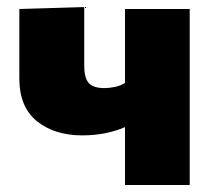

<svg xmlns="http://www.w3.org/2000/svg" viewBox="-20 -526 606 546"><path d="M335.5 0V-164.5Q280.5 -141 214 -141Q135.5 -141 85.2 -181.2Q35 -221.5 35 -303V-500.5L219.5 -506V-340.5Q219.5 -304 232.5 -289.8Q245.5 -275.5 277 -275.5Q291 -275.5 307 -278.8Q323 -282 335.5 -290.5V-500.5H519.5V0Z"/></svg>

Font: Commissioner ExtraBold
Style: Regular
Weight: 800
Designer: Kostas Bartsokas
Foundry: Kostas Bartsokas
Version: Version 1.000; ttfautohint (v1.8.3)